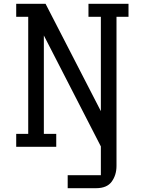

<svg xmlns="http://www.w3.org/2000/svg" viewBox="-20 -770 759 1007"><path d="M654 -750V-682H591V100Q591 148 566 182.5Q541 217 484 217H335V149H509V-2L210 -584V-68H275V0H65V-68H128V-682H65V-750H219L509 -187V-682H444V-750Z"/></svg>

Font: Kelly Slab
Style: Regular
Weight: 400
Designer: Denis Masharov
Foundry: Denis Masharov
Version: Version 1.001